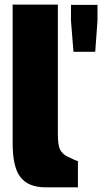

<svg xmlns="http://www.w3.org/2000/svg" viewBox="-20 -803 446 823"><path d="M388.2 -581.1H294.9L284.2 -714.8V-782.2H397.9V-714.8ZM314 0H175.8Q102.1 0 68.1 -43Q34.2 -85.9 34.2 -189V-783.2H228V-229Q228 -181.6 236.8 -163.3Q245.6 -145 265.1 -133.8Q307.6 -112.8 314 -112.8Z"/></svg>

Font: Squarion Black
Style: Regular
Weight: 900
Designer: Natanael Gama
Version: Version 1.00;September 12, 2019;FontCreator 11.5.0.2425 64-b